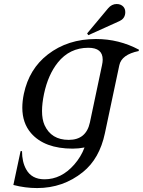

<svg xmlns="http://www.w3.org/2000/svg" viewBox="-20 -745 726 975"><path d="M572.3 -724.6Q594.2 -724.6 606.9 -710.4Q616.2 -699.7 616.2 -683.1Q616.2 -679.7 615.7 -675.8Q612.3 -649.4 586.4 -637.7L428.7 -566.4L422.4 -575.2L528.8 -702.6Q547.4 -724.6 572.3 -724.6ZM329.1 -34.7Q417.5 -34.7 436.5 -123L498 -414.1Q501.5 -429.7 501.5 -442.4Q501.5 -502.4 428.7 -502.4Q333.5 -502.4 273.4 -427.2Q224.1 -365.2 203.6 -268.6Q193.4 -219.2 193.4 -181.2Q193.4 -138.7 206.1 -109.9Q240.2 -34.7 329.1 -34.7ZM409.2 3.9Q378.9 9.8 349.1 9.8Q206.1 9.8 137.7 -68.8Q93.3 -120.1 93.3 -198.2Q93.3 -231 101.1 -268.6Q127.9 -395 222.7 -468.3Q324.2 -546.9 467.3 -546.9Q584 -546.9 685.5 -492.7L684.1 -485.8Q597.2 -467.8 585.9 -413.6L512.7 -68.4Q485.4 61 400.9 128.9Q300.3 210 168.5 210Q107.9 210 47.9 194.3L84.5 22.5H91.8Q91.8 77.1 112.8 114.7Q140.6 165.5 206.1 165.5Q291.5 165.5 356.9 90.8Q391.6 51.3 409.2 3.9Z"/></svg>

Font: Modern Antiqua
Style: Book Oblique
Weight: 400
Italic angle: -12°
Designer: Wojciech Kalinowski "wmk69" (wmk69@o2.pl)
Foundry: Wojciech Kalinowski "wmk69" (wmk69@o2.pl)
Version: Version 3.1.0; 2021-05-28